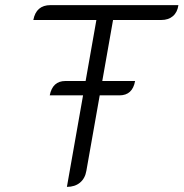

<svg xmlns="http://www.w3.org/2000/svg" viewBox="-20 -720 716 749"><path d="M676 -700Q672 -672 654.5 -657Q637 -642 609 -642H421L379 -404H507Q497 -348 446 -348H369L317 -54Q312 -24 292 -7.5Q272 9 241 9L304 -348H174Q185 -404 235 -404H314L356 -642H110Q121 -700 177 -700Z"/></svg>

Font: K2D ExtraLight
Style: Italic
Weight: 275
Italic angle: -10°
Designer: Katatrad Aksorn Co.,Ltd.
Foundry: Cadson Demak Co.,Ltd.
Version: Version 1.000; ttfautohint (v1.6)